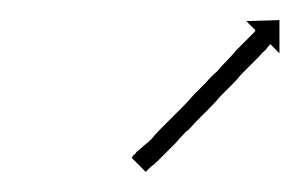

<svg xmlns="http://www.w3.org/2000/svg" viewBox="-20 -401 298 191"><path d="M112 -246Q114 -247 116 -250Q120 -253 123 -256Q127 -259 131 -263Q131 -263 131 -263Q131 -263 131 -263Q131 -263 131 -263Q131 -263 131 -263Q134 -267 140 -273Q145 -278 151 -284Q153 -286 156 -289Q159 -292 162 -295Q168 -301 173 -307Q179 -313 185 -319Q190 -325 196 -330Q201 -336 206 -341Q211 -346 215 -351Q219 -355 223 -359Q226 -362 229 -365Q231 -367 233 -369Q234 -370 234 -371L225 -380L258 -381V-348L249 -357Q248 -356 248 -356Q246 -354 244 -351Q241 -349 238 -345Q234 -341 230 -337Q225 -332 220 -327Q216 -322 210 -316Q205 -311 199 -305Q194 -299 188 -293Q182 -287 176 -281Q173 -278 170.5 -275Q168 -272 165 -270Q159 -264 155 -259Q149 -253 145 -249Q145 -249 145 -249Q145 -249 145 -249Q145 -249 145 -249Q145 -249 145 -249Q141 -245 137 -241Q134 -238 130 -235Q128 -233 126 -231Q125 -230 125 -230L111 -244Q112 -245 112 -246Z"/></svg>

Font: FRB American Cursive Just Arrows Thin
Style: Italic
Weight: 100
Italic angle: -25°
Version: Version 2.0;Modular Font Editor K font №1